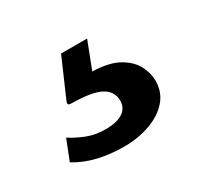

<svg xmlns="http://www.w3.org/2000/svg" viewBox="-64 -81 382 367"><g transform="rotate(-30 127.0 102.0)"><path d="M119 209.5Q90 209.5 63.2 203.5Q36.5 197.5 13.5 183.5L31 139Q45.5 148.5 64 155.8Q82.5 163 104.5 163Q130 163 143 154.2Q156 145.5 156 129.5Q156 109 137.2 98.5Q118.5 88 73.5 87.5Q68 87.5 66.2 85.8Q64.5 84 66.5 79L103 -5H160.5L137.5 54.5Q173.5 55.5 194.5 67.2Q215.5 79 224.5 96Q233.5 113 233.5 130Q233.5 155.5 217.8 173.2Q202 191 176 200.2Q150 209.5 119 209.5Z"/></g></svg>

Font: Public Sans Thin SemiBold
Style: Regular
Weight: 600
Version: Version 2.001